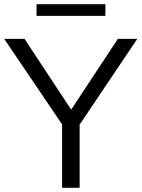

<svg xmlns="http://www.w3.org/2000/svg" viewBox="-32 -889 670 909"><path d="M262 0V-300L-12 -705H84L305 -370L526 -705H618L345 -299V0ZM141 -814V-869H467V-814Z"/></svg>

Font: Mulish
Style: Regular
Weight: 400
Designer: Vernon Adams
Foundry: Vernon Adams
Version: Version 3.603; ttfautohint (v1.8.3)